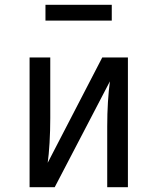

<svg xmlns="http://www.w3.org/2000/svg" viewBox="-20 -779 655 799"><path d="M512.3 -540V0H426.2V-252.8Q426.2 -305.6 429.2 -354.6Q432.3 -403.6 437.4 -440.5L207.7 0H103.1V-540H189.2V-287.7Q189.2 -235.4 186.2 -184.4Q183.1 -133.3 178.5 -101.5L405.6 -540ZM445.1 -693.3H169.2V-759H445.1Z"/></svg>

Font: FiraCode Nerd Font Mono
Style: Regular
Weight: 400
Monospace: yes
Designer: Carrois Corporate, Edenspiekermann AG, Nikita Prokopov
Foundry: Carrois Corporate, Edenspiekermann AG, Nikita Prokopov
Version: Version 6.002;Nerd Fonts 3.4.0